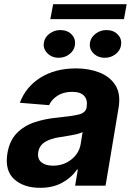

<svg xmlns="http://www.w3.org/2000/svg" viewBox="-20 -875 620 905"><path d="M169 10.3Q91.3 10.3 46.5 -30.7Q1.8 -71.7 14.9 -152.3Q25.2 -213.1 59.7 -247.9Q94.1 -282.7 143.6 -299Q193.2 -315.3 247.9 -320.3Q319.6 -327.4 351.7 -335.4Q383.9 -343.4 388.5 -369.3V-371.4Q393.8 -405.2 376.2 -423.7Q358.7 -442.1 320.3 -442.1Q279.8 -442.1 251.8 -424.4Q223.7 -406.6 211.3 -379.3L73.5 -390.6Q101.2 -465.2 170.6 -508.9Q240.1 -552.6 338.4 -552.6Q398.8 -552.6 448.3 -533.4Q497.9 -514.2 523.8 -473.5Q549.7 -432.9 539.1 -367.9L477.6 0H334.2L346.9 -75.6H342.7Q316.8 -37.6 273.1 -13.7Q229.4 10.3 169 10.3ZM229.8 -94.1Q279.5 -94.1 316.1 -123Q352.6 -152 360.1 -195L369.3 -252.8Q359.7 -246.8 340.2 -242.4Q320.7 -237.9 299.2 -234.6Q277.7 -231.2 261 -228.3Q220.2 -222.7 192.6 -206Q165.1 -189.3 160.2 -157.3Q155.5 -126.4 174.9 -110.3Q194.2 -94.1 229.8 -94.1ZM474.4 -602.7Q441.1 -602.7 419.9 -624.3Q398.8 -646 404.5 -676.2Q409.4 -700.6 431.8 -717Q454.2 -733.3 481.2 -733.3Q515.6 -733.3 535.7 -711.8Q555.8 -690.3 550.1 -659.8Q546.2 -636.4 524.3 -619.5Q502.5 -602.7 474.4 -602.7ZM257.1 -602.7Q223.7 -602.7 202.6 -624.7Q181.5 -646.7 187.1 -676.2Q191.8 -700.6 214.3 -717Q236.9 -733.3 263.8 -733.3Q298.3 -733.3 318.4 -711.8Q338.4 -690.3 332.7 -659.8Q328.8 -636.4 307 -619.5Q285.2 -602.7 257.1 -602.7ZM577.1 -855.2 564.3 -784.9H217.3L230.5 -855.2Z"/></svg>

Font: Inter UI
Style: Bold Italic
Weight: 700
Italic angle: 9.39999°
Designer: Rasmus Andersson
Foundry: rsms
Version: 3.2;8d6f07862